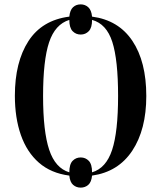

<svg xmlns="http://www.w3.org/2000/svg" viewBox="-20 -797 737 878"><path d="M349 61Q329 61 314.5 48.5Q300 36 297 6Q213 -5 158 -53Q103 -101 75.5 -179.5Q48 -258 48 -359Q48 -513 110 -609Q172 -705 297 -721Q300 -751 314 -764Q328 -777 349 -777Q369 -777 383.5 -764Q398 -751 401 -721Q522 -705 585.5 -610Q649 -515 649 -358Q649 -205 585 -108Q521 -11 401 6Q398 36 383.5 48.5Q369 61 349 61ZM297 -9Q297 -46 312 -61.5Q327 -77 349 -77Q371 -77 386 -61.5Q401 -46 401 -9Q465 -28 492.5 -111Q520 -194 520 -358Q520 -523 493.5 -605.5Q467 -688 401 -706Q401 -670 386 -654.5Q371 -639 349 -639Q327 -639 312 -654.5Q297 -670 297 -706Q232 -686 204.5 -603.5Q177 -521 177 -358Q177 -196 205 -112Q233 -28 297 -9Z"/></svg>

Font: Noto Serif Display Condensed SemiBold
Style: Regular
Weight: 600
Width: 3
Designer: Monotype Design Team
Foundry: Monotype Imaging Inc.
Version: Version 2.009